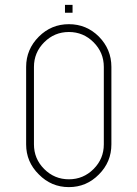

<svg xmlns="http://www.w3.org/2000/svg" viewBox="-20 -766 562 786"><path d="M385 -616Q436 -564 436 -492V-175Q436 -103 385 -52Q334 0 262 0Q190 0 139 -52Q87 -103 87 -175V-492Q87 -564 139 -616Q190 -667 262 -667Q334 -667 385 -616ZM405 -492Q405 -551 363 -593Q321 -635 262 -635Q203 -635 161 -593Q119 -551 119 -492V-175Q119 -116 161 -74Q203 -32 262 -32Q321 -32 363 -74Q405 -116 405 -175ZM277 -714H246V-746H277Z"/></svg>

Font: Zector
Style: Regular
Weight: 400
Designer: GGBot
Version: 0.72